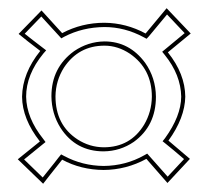

<svg xmlns="http://www.w3.org/2000/svg" viewBox="-20 -532 503 463"><path d="M230 -122.1Q174.8 -122.6 129.9 -147Q121.6 -136.2 101.1 -110.8Q88.4 -94.7 84 -88.9L22.9 -147.9L76.2 -190.9Q33.7 -245.1 33.2 -298.8Q34.2 -356 77.1 -409.2Q42.5 -435.5 24.9 -450.2L80.1 -506.8L129.9 -452.1Q177.2 -477.1 231.9 -477.1Q284.2 -476.6 331.1 -451.2Q377 -505.9 381.8 -512.2L439.9 -451.2L384.8 -405.8Q426.3 -354 426.8 -298.8Q425.8 -247.6 386.2 -192.9Q406.2 -176.3 438 -148.9L383.8 -90.8L333 -148.9Q284.7 -122.6 230 -122.1ZM113.8 -299.8Q113.8 -230.5 167 -195.8Q195.8 -177.2 230 -176.8Q294.4 -176.8 327.6 -231.4Q345.7 -262.2 346.2 -298.8Q346.2 -365.7 293.5 -402.3Q264.2 -421.9 231.9 -421.9Q169.4 -421.9 134.3 -369.1Q114.3 -337.4 113.8 -299.8ZM230 -131.8Q283.2 -132.3 328.1 -157.7L335 -161.6L384.3 -106L423.8 -148.4Q396.5 -171.9 379.9 -185.1L372.1 -191.4L377.9 -198.7Q416.5 -252 417 -298.8Q416 -351.6 377.4 -399.4L371.1 -407.2L425.3 -452.1L382.8 -497.1Q378.9 -492.2 338.9 -444.3L333.5 -438.5L326.2 -442.4Q280.8 -466.8 231.9 -466.8Q178.7 -466.3 134.8 -443.4L127.9 -439.5L79.6 -492.2L39.6 -450.7Q56.6 -437 83 -417L91.3 -410.6L84.5 -402.8Q43 -352.1 43 -298.8Q43.9 -247.6 84 -197.3L89.8 -189.5L38.1 -147.5L83 -104Q118.7 -148.4 122.1 -153.3L127.4 -159.7L134.8 -155.8Q178.7 -132.3 230 -131.8ZM104 -299.8Q104 -369.1 158.7 -408.7Q192.4 -431.6 231.9 -432.1Q292 -432.1 330.1 -380.4Q355.5 -344.2 356 -298.8Q356 -228.5 302.7 -189.9Q270 -167.5 230 -167Q162.6 -167 126 -223.6Q104.5 -257.8 104 -299.8Z"/></svg>

Font: Linux Biolinum Outline O
Style: Bold
Weight: 700
Designer: Philipp H. Poll
Foundry: Philipp H. Poll
Version: Version 0.9.2